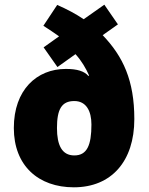

<svg xmlns="http://www.w3.org/2000/svg" viewBox="-20 -789 635 819"><path d="M224 -768 165 -679C188 -664 213 -648 232 -634L166 -587L225 -503L302 -558C329 -528 346 -498 360 -467L357 -465C340 -485 310 -495 261 -495C137 -495 39 -406 39 -243C39 -82 144 10 295 10C455 10 553 -101 553 -281C553 -446 505 -548 418 -639L483 -685L425 -769L337 -707C303 -730 267 -749 224 -768ZM297 -358C348 -358 370 -315 370 -258C370 -169 351 -126 297 -126C244 -126 223 -170 223 -243C223 -323 243 -358 297 -358Z"/></svg>

Font: Noto Sans Armenian SemiCondensed Black
Style: Regular
Weight: 900
Width: 4
Designer: Monotype Design Team
Foundry: Monotype Imaging Inc.
Version: Version 2.008